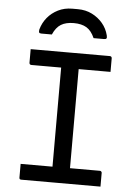

<svg xmlns="http://www.w3.org/2000/svg" viewBox="-61 -981 723 1027"><g transform="rotate(5 300.0 -467.5)"><path d="M347 -47H250L253 -72Q253 -91 253 -112Q253 -133 253 -152Q253 -214 253 -276.5Q253 -339 253 -401.5Q253 -464 253 -527Q253 -590 253 -653H352L347 -628Q347 -612 347 -593.5Q347 -575 347 -558Q347 -494 347 -430Q347 -366 347 -302Q347 -238 347 -174.5Q347 -111 347 -47ZM518 0H93Q90 0 88 -0.5Q86 -1 84.5 -2.5Q83 -4 82.5 -6Q82 -8 82 -11Q82 -24 82 -35.5Q82 -47 82 -59Q82 -71 82 -84H507Q511 -84 513 -82.5Q515 -81 516.5 -79Q518 -77 518 -73Q518 -60 518 -48Q518 -36 518 -24.5Q518 -13 518 0ZM82 -700H507Q512 -700 515 -697Q518 -694 518 -689Q518 -679 518 -670Q518 -661 518 -652.5Q518 -644 518 -635Q518 -626 518 -616H93Q88 -616 85 -619Q82 -622 82 -627Q82 -637 82 -646Q82 -655 82 -663.5Q82 -672 82 -681Q82 -690 82 -700ZM188 -788Q174 -788 160 -788Q146 -788 132 -788Q122 -788 119.5 -792.5Q117 -797 119 -809Q129 -845 152 -873Q175 -901 209 -918Q243 -935 285 -935H315Q357 -935 391 -918Q425 -901 448.5 -873Q472 -845 481 -809Q484 -797 481 -792.5Q478 -788 468 -788Q454 -788 440 -788Q426 -788 412 -788Q395 -827 368.5 -843Q342 -859 300 -859Q258 -859 231.5 -843Q205 -827 188 -788Z"/></g></svg>

Font: RecMonoLinear Nerd Font Mono
Style: Regular
Weight: 400
Monospace: yes
Version: Version 1.085; ttfautohint (v1.8.4.7-5d5b);Nerd Fonts 3.2.1